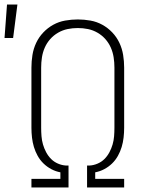

<svg xmlns="http://www.w3.org/2000/svg" viewBox="-44 -829 664 849"><path d="M95 0V-38H223V-67Q202 -71 183 -81Q164 -91 148.5 -106Q133 -121 122.5 -140Q112 -159 106 -179Q100 -199 97.5 -220.5Q95 -242 95 -264V-530Q95 -558 99.5 -586Q104 -614 116 -639.5Q128 -665 147.5 -685.5Q167 -706 191.5 -719.5Q216 -733 244 -738Q272 -743 300 -743Q328 -743 356 -738Q384 -733 408.5 -719.5Q433 -706 452.5 -685.5Q472 -665 484 -639.5Q496 -614 500.5 -586Q505 -558 505 -530V-264Q505 -242 502.5 -220.5Q500 -199 494 -179Q488 -159 477.5 -140Q467 -121 451.5 -106Q436 -91 417 -81Q398 -71 377 -67V-38H505V0H341V-97H352Q370 -98 387.5 -105.5Q405 -113 418 -126Q431 -139 440 -156Q449 -173 454 -190.5Q459 -208 460.5 -226.5Q462 -245 462 -264V-530Q462 -553 458.5 -575.5Q455 -598 446 -618.5Q437 -639 422 -656Q407 -673 387 -684.5Q367 -696 345 -700.5Q323 -705 300 -705Q277 -705 255 -700.5Q233 -696 213 -684.5Q193 -673 178 -656Q163 -639 154 -618.5Q145 -598 141.5 -575.5Q138 -553 138 -530V-264Q138 -245 139.5 -226.5Q141 -208 146 -190.5Q151 -173 160 -156Q169 -139 182 -126Q195 -113 212.5 -105.5Q230 -98 248 -97H259V0ZM-24 -661 -13 -809H33L14 -661Z"/></svg>

Font: Iosevka Aile Extralight
Style: Regular
Weight: 200
Designer: Belleve Invis
Foundry: Belleve Invis
Version: Version 31.1.0; ttfautohint (v1.8.4)